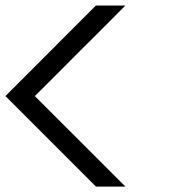

<svg xmlns="http://www.w3.org/2000/svg" viewBox="-20 -687 707 707"><path d="M108.3 -333.3 441.7 0H333.3L0 -333.3L333.3 -666.7H441.7Q309.2 -533.3 275 -500Q142.5 -366.7 108.3 -333.3Z"/></svg>

Font: 0xA000-Mono
Style: Mono-Bold
Weight: 700
Version: Version 0.1